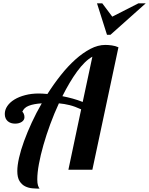

<svg xmlns="http://www.w3.org/2000/svg" viewBox="-20 -1020 896 1154"><path d="M391.1 0 467.8 -362.8Q429.7 -380.4 398.2 -388.2Q366.7 -396 334 -398.9Q305.7 -337.9 282 -273.4Q258.3 -209 241 -148.2Q223.6 -87.4 213.9 -34.2Q204.1 19 204.1 58.1Q204.1 82 208.3 94.5Q212.4 106.9 217.8 113.8Q197.8 113.8 174.6 111.8Q151.4 109.9 131.1 99.9Q110.8 89.8 97.4 68.4Q84 46.9 84 7.8Q84 -25.4 94.5 -71.8Q105 -118.2 124.5 -171.6Q144 -225.1 170.9 -283.4Q197.8 -341.8 231 -398.9Q183.6 -396 153.6 -384.5Q123.5 -373 113.8 -347.2Q117.7 -347.2 122.3 -337.2Q127 -327.1 127 -315.9Q127 -297.9 110.6 -287.4Q94.2 -276.9 70.8 -276.9Q57.6 -276.9 46.4 -280.5Q35.2 -284.2 26.9 -291.3Q18.6 -298.3 13.7 -309.3Q8.8 -320.3 8.8 -335Q8.8 -360.4 24.2 -382.8Q39.6 -405.3 66.9 -421.9Q94.2 -438.5 131.6 -448.2Q168.9 -458 212.9 -458Q233.4 -458 265.1 -455.1Q303.2 -515.1 345.7 -568.6Q388.2 -622.1 433.1 -662.4Q478 -702.6 523.4 -726.3Q568.8 -750 612.8 -750Q630.4 -750 652.1 -747.1Q673.8 -744.1 691.9 -735.8L535.2 0ZM535.2 -679.2Q512.7 -667 489.5 -644.3Q466.3 -621.6 443.6 -590.6Q420.9 -559.6 398.4 -521.7Q376 -483.9 355 -441.9Q385.3 -436 416.5 -427.5Q447.8 -418.9 477.1 -407.2ZM644 -811H623L563 -1000H594.7L654.8 -919.9L812 -1000H856Z"/></svg>

Font: Lobster
Style: Regular
Weight: 400
Designer: Pablo Impallari
Foundry: Pablo Impallari
Version: Version 1.007; ttfautohint (v1.1) -l 8 -r 50 -G 50 -x 14 -D 